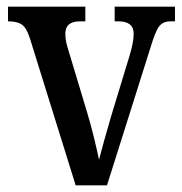

<svg xmlns="http://www.w3.org/2000/svg" viewBox="-20 -556 547 576"><path d="M70 -440Q60 -472 46 -482Q32 -492 4 -492V-536H236V-492H220Q176 -492 176 -455Q176 -442 178.5 -430Q181 -418 185 -406L241 -220Q252 -184 262 -143Q272 -102 277 -77Q282 -97 292 -132.5Q302 -168 313 -206L369 -390Q375 -411 378 -426Q381 -441 381 -455Q381 -492 335 -492H324V-536H505V-492H492Q469 -492 457.5 -477Q446 -462 432 -415L301 0H207Z"/></svg>

Font: Noto Serif Tamil Condensed Medium
Style: Italic
Weight: 500
Width: 3
Italic angle: -12°
Designer: Indian Type Foundry, Tom Grace, and the Monotype Design Team
Foundry: Monotype Imaging Inc.
Version: Version 2.003; ttfautohint (v1.8.4.7-5d5b)